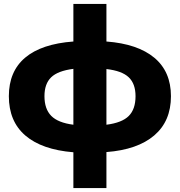

<svg xmlns="http://www.w3.org/2000/svg" viewBox="-20 -762 914 976"><path d="M353 12Q193 -1 109 -73Q25 -145 25 -273Q25 -399 108 -469Q191 -539 353 -551V-742H521V-551Q680 -539 764.5 -468.5Q849 -398 849 -273Q849 -146 764 -73.5Q679 -1 521 11V194H353ZM353 -128V-412Q274 -402 240 -369Q206 -336 206 -273Q206 -208 240.5 -173Q275 -138 353 -128ZM669 -273Q669 -336 634.5 -369Q600 -402 521 -411V-128Q600 -138 634.5 -172.5Q669 -207 669 -273Z"/></svg>

Font: Chess Sans ExtraBold
Style: Regular
Weight: 800
Designer: Wolf Bōese
Foundry: Wolf Bōese
Version: Version 7.223